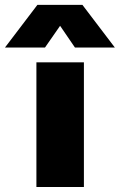

<svg xmlns="http://www.w3.org/2000/svg" viewBox="-103 -750 480 770"><path d="M47 -730.5H227.5L357.5 -559.5H197.5L138 -646.5L77.5 -559.5H-83ZM43 -500H233.5V0H43Z"/></svg>

Font: Overused Grotesk Black
Style: Regular
Weight: 900
Version: Version 0.004